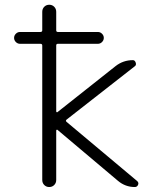

<svg xmlns="http://www.w3.org/2000/svg" viewBox="-20 -793 650 792"><path d="M62.5 -612.3Q52.7 -612.3 45.4 -619.6Q38.1 -627 38.1 -636.7Q38.1 -646.5 45.4 -653.8Q52.7 -661.1 62.5 -661.1H146.5Q154.3 -661.1 154.3 -668V-744.1Q154.3 -756.8 162.6 -765.1Q170.9 -773.4 183.1 -773.4Q195.3 -773.4 203.6 -765.1Q211.9 -756.8 211.9 -744.1V-668Q211.9 -661.1 218.8 -661.1H383.8Q393.6 -661.1 400.9 -653.8Q408.2 -646.5 408.2 -636.7Q408.2 -627 400.9 -619.6Q393.6 -612.3 383.8 -612.3H218.8Q211.9 -612.3 211.9 -605.5V-334Q211.9 -331.1 213.9 -330.1Q215.8 -329.1 217.8 -331.1L457 -520.5Q488.3 -544.9 528.3 -544.9Q536.1 -544.9 539.6 -535.2Q543 -525.4 537.1 -520.5L254.9 -299.8Q249 -294.9 254.9 -290L544.9 -46.9Q550.8 -42 550.8 -36.1Q550.8 -34.2 549.8 -31.2Q545.9 -21.5 536.1 -21.5Q497.1 -21.5 466.8 -46.9L217.8 -256.8Q215.8 -258.8 213.9 -257.8Q211.9 -256.8 211.9 -253.9V-50.8Q211.9 -38.1 203.6 -29.8Q195.3 -21.5 183.1 -21.5Q170.9 -21.5 162.6 -29.8Q154.3 -38.1 154.3 -50.8V-605.5Q154.3 -612.3 146.5 -612.3Z"/></svg>

Font: irohamaru Light
Style: Regular
Weight: 200
Designer: [Source Han Sans]
Ryoko NISHIZUKA  (kana & ideographs); Paul D. Hunt (Latin, Greek & Cyrillic); Wenlong ZHANG  (bopomofo
Version: Version 1.01